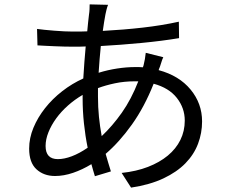

<svg xmlns="http://www.w3.org/2000/svg" viewBox="-20 -811 1040 876"><path d="M595 -440Q547 -440 504.5 -431Q462 -422 427 -409V-370Q427 -322 431.5 -277.5Q436 -233 444 -190Q493 -236 536 -297Q579 -358 611 -440ZM357 -378Q321 -357 290 -329.5Q259 -302 236.5 -271Q214 -240 201 -207.5Q188 -175 188 -145Q188 -85 244 -85Q273 -85 307.5 -98Q342 -111 380 -137Q369 -191 363 -248Q357 -305 357 -361ZM704 -491Q797 -466 849.5 -402.5Q902 -339 902 -257Q902 -204 883.5 -155Q865 -106 826 -66Q787 -26 725.5 3Q664 32 578 45L535 -22Q602 -29 655 -49.5Q708 -70 745.5 -101Q783 -132 803 -172.5Q823 -213 823 -261Q823 -318 787 -364Q751 -410 681 -429Q639 -323 582 -243Q525 -163 462 -109Q468 -88 474 -68Q480 -48 486 -29L413 -7Q409 -20 405 -33.5Q401 -47 397 -62Q356 -37 313.5 -22.5Q271 -8 231 -8Q180 -8 146.5 -38.5Q113 -69 113 -133Q113 -181 132.5 -228Q152 -275 185.5 -317.5Q219 -360 264 -395Q309 -430 360 -453Q362 -491 365 -527.5Q368 -564 371 -599Q355 -598 340 -598Q325 -598 311 -598Q295 -598 273.5 -598.5Q252 -599 230 -600Q208 -601 187 -602Q166 -603 151 -604L149 -679Q162 -677 183 -675Q204 -673 227.5 -671Q251 -669 273.5 -668Q296 -667 312 -667Q329 -667 345 -667Q361 -667 378 -668Q380 -690 382 -709Q384 -728 386 -744Q388 -756 388.5 -769Q389 -782 389 -791L473 -789Q469 -779 466 -767Q463 -755 461 -745Q455 -713 449 -670Q543 -675 631 -685Q719 -695 796 -712L797 -637Q719 -624 625 -615Q531 -606 440 -601Q437 -572 434.5 -541.5Q432 -511 430 -479Q472 -492 515 -498.5Q558 -505 596 -505Q605 -505 614 -505Q623 -505 632 -504L635 -513Q638 -524 641 -541Q644 -558 645 -570L725 -550Q720 -540 715 -523Q710 -506 705 -495Z"/></svg>

Font: SpoqaHanSansJP-Regular
Style: Regular
Weight: 400
Designer: [Source Han Sans]
Ryoko NISHIZUKA  (kana & ideographs); Paul D. Hunt (Latin, Greek & Cyrillic); Wenlong ZHANG  (bopomofo
Foundry: Spoqa (http://bi.spoqa.com)
Version: Version 1.002.20150607